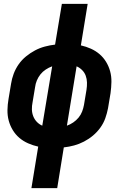

<svg xmlns="http://www.w3.org/2000/svg" viewBox="-20 -755 640 990"><path d="M142 215 177 1Q150 -5 125 -16Q100 -27 80 -44Q60 -61 46 -84Q32 -107 25 -133Q18 -159 18.5 -187.5Q19 -216 24 -245L37 -323Q41 -349 50.5 -374.5Q60 -400 76 -423Q92 -446 114 -464Q136 -482 160.5 -495Q185 -508 211.5 -515Q238 -522 264 -525L299 -735H432L397 -521Q424 -515 448.5 -504Q473 -493 493 -476Q513 -459 527 -436Q541 -413 548 -387Q555 -361 554.5 -332.5Q554 -304 550 -275L537 -197Q532 -171 523 -145.5Q514 -120 497.5 -97Q481 -74 459.5 -56Q438 -38 413 -25Q388 -12 362 -5Q336 2 309 5L275 215ZM325 -107Q342 -113 357.5 -123.5Q373 -134 385 -148.5Q397 -163 403.5 -180Q410 -197 413 -214L426 -292Q429 -311 428.5 -329.5Q428 -348 422 -364.5Q416 -381 403.5 -393.5Q391 -406 375 -413ZM198 -107 249 -413Q232 -407 216 -396.5Q200 -386 188.5 -371.5Q177 -357 170 -340Q163 -323 161 -306L148 -228Q144 -209 144.5 -190.5Q145 -172 151.5 -155.5Q158 -139 170 -126.5Q182 -114 198 -107Z"/></svg>

Font: Iosevka SS04 XBd Ex
Style: Italic
Weight: 800
Width: 7
Italic angle: -9°
Monospace: yes
Designer: Belleve Invis
Foundry: Belleve Invis
Version: Version 19.0.0; ttfautohint (v1.8.4)